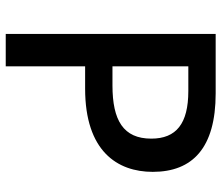

<svg xmlns="http://www.w3.org/2000/svg" viewBox="-70 -684 754 653"><g transform="rotate(90 306.5 -357.0)"><path d="M297 -714H95V0H205V-270H281C493 -270 564 -379 564 -500C564 -635 483 -714 297 -714ZM289 -621C400 -621 451 -580 451 -495C451 -400 389 -363 270 -363H205V-621Z"/></g></svg>

Font: Noto Sans Balinese Medium
Style: Regular
Weight: 500
Designer: Aditya Bayu, David Williams
Foundry: David Williams
Version: Version 2.005